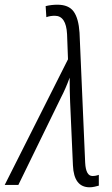

<svg xmlns="http://www.w3.org/2000/svg" viewBox="-69 -786 474 816"><path d="M312 10Q322 10 333 7.5Q344 5 351 3V-43Q338 -38 324 -38Q296 -38 293 -94L269 -647Q265 -708 244 -737Q223 -766 175 -766Q149 -766 125 -760L128 -713Q144 -719 164 -719Q212 -719 216 -641L220 -534L-49 0H9L190 -371Q210 -409 227 -456Q227 -429 227.5 -403.5Q228 -378 229 -353L241 -83Q245 10 312 10Z"/></svg>

Font: Noto Sans Display SemiCondensed Light
Style: Italic
Weight: 300
Width: 4
Italic angle: -12°
Designer: Monotype Design Team
Foundry: Monotype Imaging Inc.
Version: Version 1.900